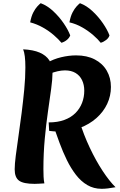

<svg xmlns="http://www.w3.org/2000/svg" viewBox="-20 -1135 754 1203"><path d="M478 -376Q504 -291 542.5 -209.5Q581 -128 623.5 -63.5Q666 1 704 38Q678 43 656 45.5Q634 48 617 48Q567 48 527 24.5Q487 1 455.5 -40Q424 -81 399 -132Q374 -183 353 -240Q332 -297 313 -351ZM274 -741Q315 -765 363.5 -776.5Q412 -788 457 -788Q525 -788 574 -762.5Q623 -737 649 -692Q675 -647 675 -590Q675 -534 651.5 -484Q628 -434 584 -395Q540 -356 480 -333.5Q420 -311 347 -311Q331 -311 316 -312Q301 -313 288 -315L285 -368Q341 -368 383 -383.5Q425 -399 452.5 -426.5Q480 -454 494 -490Q508 -526 508 -567Q508 -604 494 -633Q480 -662 453 -678Q426 -694 387 -694Q366 -694 341 -688.5Q316 -683 290 -672ZM72 -74Q72 -106 79 -161Q86 -216 96 -284Q106 -352 115.5 -427Q125 -502 132 -575Q139 -648 139 -713Q139 -793 125 -826Q188 -823 228.5 -805.5Q269 -788 289 -757Q309 -726 309 -678Q309 -640 300.5 -577.5Q292 -515 280.5 -436Q269 -357 260.5 -265.5Q252 -174 252 -76Q252 -51 253 -28.5Q254 -6 258 14Q239 15 224 16Q209 17 197 17Q127 17 99.5 -3Q72 -23 72 -74ZM666 -913Q661 -897 645 -884.5Q629 -872 611 -867Q594 -889 564 -915Q534 -941 496 -963Q458 -985 415 -995Q422 -1033 434.5 -1057Q447 -1081 460 -1095Q473 -1109 481 -1115Q522 -1100 559.5 -1065Q597 -1030 625 -989Q653 -948 666 -913ZM420 -913Q414 -897 398.5 -884.5Q383 -872 365 -867Q347 -889 317 -915Q287 -941 249 -962.5Q211 -984 169 -995Q176 -1033 188.5 -1057Q201 -1081 214 -1095Q227 -1109 235 -1115Q276 -1100 313.5 -1065Q351 -1030 379 -989Q407 -948 420 -913Z"/></svg>

Font: Merienda ExtraBold
Style: Regular
Weight: 800
Designer: Eduardo Rodriguez Tunni
Foundry: Eduardo Rodriguez Tunni
Version: Version 2.001